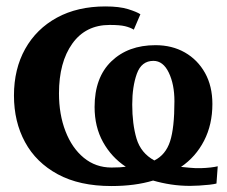

<svg xmlns="http://www.w3.org/2000/svg" viewBox="-20 -582 725 612"><path d="M335 11Q233.5 11 164.2 -26.5Q95 -64 59.8 -129Q24.5 -194 24.5 -277.5Q24.5 -362 60.2 -426Q96 -490 161.5 -525.8Q227 -561.5 316 -561.5Q360.5 -561.5 388.5 -552.8Q416.5 -544 427.5 -536.5L406.5 -487.5Q395 -494.5 378.5 -498.5Q362 -502.5 329.5 -502.5Q253 -502.5 210.5 -443Q168 -383.5 168 -284.5Q168 -217 188.8 -163.5Q209.5 -110 247.2 -79Q285 -48 335.5 -48Q364.5 -48 381 -50.5Q335.5 -80.5 308.5 -129Q281.5 -177.5 281.5 -241Q281.5 -335 335 -386.5Q388.5 -438 475.5 -438Q528.5 -438 569.2 -414.8Q610 -391.5 633.5 -349.5Q657 -307.5 657 -250.5Q657 -185 630.5 -133.5Q604 -82 557 -50Q570 -49 586.5 -47.2Q603 -45.5 620.5 -46Q637 -46.5 651.8 -48.2Q666.5 -50 674 -52L670 3Q663 5 647.5 6.8Q632 8.5 614.8 9.5Q597.5 10.5 586 10.5Q554.5 10.5 525 6Q495.5 1.5 468 -6.5Q410.5 11 335 11ZM472 -70.5Q508 -88.5 522 -131.2Q536 -174 536 -259.5Q536 -313 518 -350.5Q500 -388 469 -388Q431 -388 416.2 -347Q401.5 -306 401.5 -249Q401.5 -186.5 415.2 -140.2Q429 -94 472 -70.5Z"/></svg>

Font: Merriweather Text Regular
Style: Bold
Weight: 700
Designer: Eben Sorkin
Foundry: Eben Sorkin
Version: Version 2.100; ttfautohint (v1.7.19-72a1) -l 8 -r 50 -G 200 